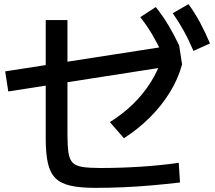

<svg xmlns="http://www.w3.org/2000/svg" viewBox="-20 -875 1040 928"><path d="M440 33Q368 33 321 22.5Q274 12 248 -14Q222 -40 211.5 -86.5Q201 -133 201 -205V-778H306V-225Q306 -170 311 -137Q316 -104 331.5 -88.5Q347 -73 379 -68Q411 -63 465 -63Q560 -63 655.5 -69Q751 -75 844 -88L850 7Q782 15 713.5 21Q645 27 576.5 30Q508 33 440 33ZM20 -433 5 -530 835 -659 846 -655 860 -564ZM511 -285Q574 -324 623.5 -372.5Q673 -421 708.5 -477.5Q744 -534 763 -595L860 -564Q842 -496 802 -430.5Q762 -365 705 -308Q648 -251 579 -207ZM766 -613Q739 -669 714 -711Q689 -753 658 -792L733 -841Q767 -798 794 -753Q821 -708 846 -655ZM915 -629Q891 -685 867 -728Q843 -771 815 -811L891 -855Q923 -811 947.5 -765Q972 -719 995 -665Z"/></svg>

Font: M PLUS 2 Thin Medium
Style: Regular
Weight: 500
Version: Version 1.001